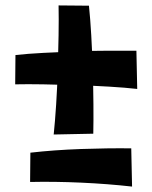

<svg xmlns="http://www.w3.org/2000/svg" viewBox="-20 -704 562 708"><path d="M467 -16Q378 -26 279.5 -30.5Q181 -35 91 -33L92 -141Q180 -151 278 -154.5Q376 -158 464 -157ZM486 -376Q442 -381 383 -384.5Q324 -388 261 -390Q198 -392 139.5 -393Q81 -394 36 -393L37 -501Q82 -506 139.5 -509Q197 -512 260 -514.5Q323 -517 381 -517Q439 -517 483 -517ZM178 -208Q183 -256 187 -318Q191 -380 193 -446Q195 -512 196 -574Q197 -636 196 -684L308 -683Q313 -635 316.5 -574Q320 -513 322 -447Q324 -381 324.5 -320Q325 -259 324 -211Z"/></svg>

Font: Marhey Medium
Style: Regular
Weight: 500
Designer: Nur Syamsi & Bustanul Arifin
Foundry: Namelatype
Version: Version 1.000